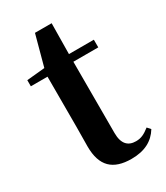

<svg xmlns="http://www.w3.org/2000/svg" viewBox="-179 -774 751 868"><g transform="rotate(-30 196.5 -340.0)"><path d="M245 16C314 16 360 -9 389 -56L374 -73C347 -52 329 -43 302 -43C261 -43 236 -67 236 -124V-496H366V-536H236L238 -696H151L108 -537L14 -528V-496H101V-235C101 -195 100 -169 100 -132C100 -29 149 16 245 16Z"/></g></svg>

Font: Noto Serif SC
Style: Bold
Weight: 700
Designer: Ryoko NISHIZUKA 西塚涼子 (kana & ideographs); Frank Grießhammer (Latin, Greek & Cyrillic); Wenlong ZHANG 张文龙 (bopomofo); San
Foundry: Adobe
Version: Version 2.001;hotconv 1.1.0;makeotfexe 2.6.0